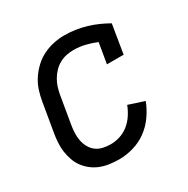

<svg xmlns="http://www.w3.org/2000/svg" viewBox="-130 -654 761 777"><g transform="rotate(-30 250.0 -265.0)"><path d="M212 8Q190 8 168 5Q146 2 126.5 -5.5Q107 -13 90.5 -25.5Q74 -38 61.5 -54.5Q49 -71 42 -91Q35 -111 32 -132Q29 -153 30.5 -175.5Q32 -198 36 -220L58 -350Q62 -375 70 -399.5Q78 -424 92.5 -446Q107 -468 127 -486.5Q147 -505 171 -516.5Q195 -528 220 -533Q245 -538 270 -538Q296 -538 321.5 -534Q347 -530 370.5 -523Q394 -516 416.5 -506Q439 -496 460 -484L438 -350H360L376 -445Q352 -455 325.5 -461.5Q299 -468 271 -468Q254 -468 237.5 -464.5Q221 -461 205.5 -452.5Q190 -444 177.5 -431Q165 -418 156 -402.5Q147 -387 142 -371Q137 -355 134 -338L112 -208Q109 -190 108.5 -172Q108 -154 111.5 -137Q115 -120 123.5 -105Q132 -90 145.5 -80Q159 -70 176.5 -66Q194 -62 212 -62Q234 -62 256 -69Q278 -76 296.5 -91Q315 -106 328 -126Q341 -146 349 -167L422 -143Q409 -110 388.5 -81Q368 -52 339.5 -31.5Q311 -11 277.5 -1.5Q244 8 212 8Z"/></g></svg>

Font: iosevka_custom_sans_ss08
Style: Italic
Weight: 400
Italic angle: -10°
Designer: Belleve Invis
Foundry: Belleve Invis
Version: Version 10.3.0; ttfautohint (v1.8.3)